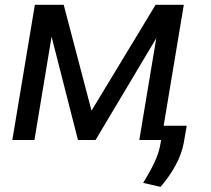

<svg xmlns="http://www.w3.org/2000/svg" viewBox="-20 -565 853 775"><path d="M349.4 -118.3 237.2 -545.5H120.7L29.8 0H119L188.2 -416.9L294.7 0H365.8L610.8 -410.9L542.3 0H630.3L628.2 12.8C619.7 68.2 591.6 117.2 557.9 173.3L628.2 189.3C674.7 134.2 710.6 74.2 721.9 10.7L733.7 -57.5H640.6L721.9 -545.5H608Z"/></svg>

Font: Margiela Sans Text
Style: Italic
Weight: 400
Italic angle: -9.39999°
Designer: Stefan Endress, Andreas Faust
Version: Version 1.100;FEAKit 1.0